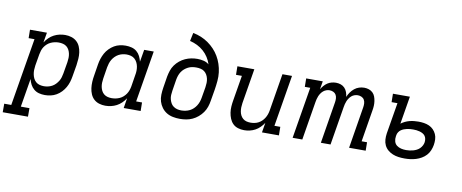

<svg xmlns="http://www.w3.org/2000/svg" viewBox="-123 -1081 3950 1641"><g transform="rotate(10 1852.0 -260.0)"><path d="M-46 215V141H15L113 -447H62L61 -520H208L193 -433Q207 -455 226.5 -474Q246 -493 269 -505Q292 -517 317 -522.5Q342 -528 366 -528Q394 -528 420 -520Q446 -512 465.5 -494.5Q485 -477 495.5 -452.5Q506 -428 509.5 -401Q513 -374 511 -346Q509 -318 505 -290L488 -190Q484 -165 476.5 -140.5Q469 -116 456 -93Q443 -70 424 -50Q405 -30 381.5 -16.5Q358 -3 332.5 2.5Q307 8 282 8Q255 8 230.5 1.5Q206 -5 187 -21Q168 -37 156.5 -59Q145 -81 139 -106L98 141H173V215ZM261 -65Q278 -65 296.5 -69Q315 -73 331.5 -82Q348 -91 361 -104.5Q374 -118 384 -134Q394 -150 399 -167.5Q404 -185 407 -202L424 -302Q427 -321 427.5 -339.5Q428 -358 424.5 -375.5Q421 -393 413 -408.5Q405 -424 391.5 -435Q378 -446 360 -450.5Q342 -455 323 -455Q306 -455 289 -451.5Q272 -448 255 -440.5Q238 -433 224 -420.5Q210 -408 200 -393Q190 -378 184.5 -361Q179 -344 176 -327L159 -227Q156 -207 155.5 -188Q155 -169 158.5 -150.5Q162 -132 170 -115.5Q178 -99 191.5 -87Q205 -75 223.5 -70Q242 -65 261 -65Z M807 8Q779 8 753 0Q727 -8 708 -25.5Q689 -43 678.5 -67.5Q668 -92 664.5 -119Q661 -146 662.5 -174Q664 -202 669 -230L685 -330Q689 -355 697 -379.5Q705 -404 717.5 -427Q730 -450 749.5 -470Q769 -490 792 -503.5Q815 -517 840.5 -522.5Q866 -528 891 -528Q918 -528 943 -521.5Q968 -515 987 -499Q1006 -483 1017 -461Q1028 -439 1034 -414L1052 -520H1135L1061 -74H1112L1113 0H966L980 -87Q966 -65 946.5 -46Q927 -27 904 -15Q881 -3 856 2.5Q831 8 807 8ZM850 -65Q867 -65 884.5 -68.5Q902 -72 918.5 -79.5Q935 -87 949 -99.5Q963 -112 973 -127Q983 -142 989 -159Q995 -176 998 -193L1014 -293Q1018 -313 1018.5 -332Q1019 -351 1015.5 -369.5Q1012 -388 1003.5 -404.5Q995 -421 981.5 -433Q968 -445 949.5 -450Q931 -455 912 -455Q895 -455 877 -451Q859 -447 842.5 -438Q826 -429 812.5 -415.5Q799 -402 789.5 -386Q780 -370 774.5 -352.5Q769 -335 766 -318L750 -218Q747 -199 746.5 -180.5Q746 -162 749.5 -144.5Q753 -127 761 -111.5Q769 -96 782.5 -85Q796 -74 813.5 -69.5Q831 -65 850 -65Z M1454 8Q1423 8 1393 2Q1363 -4 1338.5 -19Q1314 -34 1296.5 -57.5Q1279 -81 1270.5 -109Q1262 -137 1263 -168Q1264 -199 1269 -230L1285 -330Q1290 -356 1298.5 -382Q1307 -408 1323.5 -431Q1340 -454 1362 -472Q1384 -490 1409.5 -501.5Q1435 -513 1461.5 -518Q1488 -523 1514 -523Q1542 -523 1569 -516.5Q1596 -510 1615 -493Q1605 -525 1587 -553Q1569 -581 1544 -603Q1519 -625 1489 -640Q1459 -655 1425 -663L1440 -735Q1477 -728 1510.5 -714Q1544 -700 1573 -679.5Q1602 -659 1626 -633.5Q1650 -608 1668 -577.5Q1686 -547 1697.5 -512.5Q1709 -478 1713.5 -441.5Q1718 -405 1714.5 -366.5Q1711 -328 1705 -290L1688 -190Q1684 -163 1675 -136.5Q1666 -110 1649.5 -86.5Q1633 -63 1610.5 -44Q1588 -25 1562 -13Q1536 -1 1508.5 3.5Q1481 8 1454 8ZM1454 -65Q1472 -65 1491 -69Q1510 -73 1527 -81.5Q1544 -90 1558 -103.5Q1572 -117 1582 -133Q1592 -149 1598 -166.5Q1604 -184 1607 -202L1623 -296Q1626 -315 1626.5 -334Q1627 -353 1623 -371Q1619 -389 1610 -404.5Q1601 -420 1587 -430.5Q1573 -441 1554.5 -445Q1536 -449 1517 -449Q1499 -449 1481.5 -446Q1464 -443 1447 -434.5Q1430 -426 1415.5 -413.5Q1401 -401 1391 -385.5Q1381 -370 1375 -352.5Q1369 -335 1366 -318L1350 -218Q1347 -199 1346 -180Q1345 -161 1349.5 -143.5Q1354 -126 1362.5 -110.5Q1371 -95 1385.5 -84.5Q1400 -74 1417.5 -69.5Q1435 -65 1454 -65Z M2012 8Q1984 8 1958 0Q1932 -8 1914 -26Q1896 -44 1886 -68.5Q1876 -93 1872 -119.5Q1868 -146 1870 -174Q1872 -202 1877 -230L1913 -446H1862L1861 -520H2008L1958 -218Q1955 -199 1954.5 -180.5Q1954 -162 1957 -144.5Q1960 -127 1968 -111.5Q1976 -96 1989 -85Q2002 -74 2019 -69.5Q2036 -65 2055 -65Q2072 -65 2089.5 -68.5Q2107 -72 2122.5 -80Q2138 -88 2151 -100.5Q2164 -113 2173.5 -128Q2183 -143 2189 -159.5Q2195 -176 2198 -193L2252 -520H2335L2261 -74H2312L2313 0H2166L2180 -85Q2166 -64 2147.5 -45.5Q2129 -27 2106.5 -15Q2084 -3 2060 2.5Q2036 8 2012 8Z M2432 0 2506 -447H2459L2458 -520H2602L2590 -449Q2600 -466 2613.5 -481.5Q2627 -497 2643 -507.5Q2659 -518 2678 -523Q2697 -528 2716 -528Q2738 -528 2758 -521Q2778 -514 2792 -499Q2806 -484 2813 -464.5Q2820 -445 2822 -424Q2831 -445 2844.5 -464.5Q2858 -484 2876.5 -499Q2895 -514 2917 -521Q2939 -528 2961 -528Q2982 -528 3001.5 -521.5Q3021 -515 3035 -501.5Q3049 -488 3056 -469.5Q3063 -451 3066 -430.5Q3069 -410 3068 -389Q3067 -368 3063 -347L3018 -73H3065L3066 0H2922L2981 -361Q2984 -379 2983 -396Q2982 -413 2974 -427Q2966 -441 2950.5 -448Q2935 -455 2918 -455Q2904 -455 2889.5 -450Q2875 -445 2864 -435.5Q2853 -426 2844.5 -413.5Q2836 -401 2830.5 -388Q2825 -375 2821.5 -361Q2818 -347 2816 -334L2761 0H2677L2736 -361Q2739 -379 2738 -396Q2737 -413 2729 -427Q2721 -441 2705.5 -448Q2690 -455 2673 -455Q2659 -455 2645 -450Q2631 -445 2619.5 -435.5Q2608 -426 2599.5 -413.5Q2591 -401 2585.5 -388Q2580 -375 2576.5 -361Q2573 -347 2571 -334L2516 0Z M3405 8Q3377 8 3351 4.5Q3325 1 3301.5 -8.5Q3278 -18 3258.5 -34.5Q3239 -51 3228 -74Q3217 -97 3215.5 -123.5Q3214 -150 3218 -177L3263 -447H3212L3211 -520H3358L3318 -279Q3334 -291 3352.5 -300Q3371 -309 3390.5 -314Q3410 -319 3429 -321Q3448 -323 3467 -323Q3491 -323 3515 -319.5Q3539 -316 3560.5 -306.5Q3582 -297 3598 -280.5Q3614 -264 3623.5 -243Q3633 -222 3634 -197.5Q3635 -173 3631 -149Q3627 -125 3617 -101Q3607 -77 3589.5 -58Q3572 -39 3549.5 -26Q3527 -13 3502.5 -5.5Q3478 2 3453.5 5Q3429 8 3405 8ZM3405 -65Q3420 -65 3435.5 -67Q3451 -69 3465.5 -73Q3480 -77 3495 -84.5Q3510 -92 3521.5 -103.5Q3533 -115 3540.5 -129.5Q3548 -144 3550 -158Q3552 -173 3549.5 -187.5Q3547 -202 3539 -213Q3531 -224 3518.5 -231Q3506 -238 3492 -242Q3478 -246 3463.5 -247.5Q3449 -249 3435 -249Q3421 -249 3408 -248Q3395 -247 3381.5 -244Q3368 -241 3355 -236Q3342 -231 3330.5 -223Q3319 -215 3311 -202.5Q3303 -190 3301 -177L3299 -165Q3295 -143 3301 -121.5Q3307 -100 3323.5 -87.5Q3340 -75 3361 -70Q3382 -65 3405 -65Z"/></g></svg>

Font: Iosevka Plex Etoile
Style: Italic
Weight: 400
Italic angle: -9°
Designer: Belleve Invis
Foundry: Belleve Invis
Version: Version 25.1.1; ttfautohint (v1.8.4)